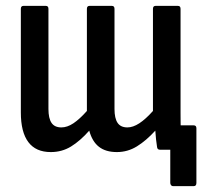

<svg xmlns="http://www.w3.org/2000/svg" viewBox="-20 -510 703 654"><path d="M569 124Q565 124 562.5 120.5Q560 117 560 113V0H532L595 -83H640Q649 -83 649 -73V113Q649 124 640 124ZM153 8Q102 8 76.5 -26Q51 -60 51 -127V-480Q51 -490 60 -490H136Q145 -490 145 -480V-139Q145 -107 155.5 -91.5Q166 -76 189 -76Q209 -76 230 -90Q251 -104 276 -132V-480Q276 -490 285 -490H361Q370 -490 370 -480V-139Q370 -107 380.5 -91.5Q391 -76 414 -76Q433 -76 454.5 -90Q476 -104 501 -132V-480Q501 -490 510 -490H586Q595 -490 595 -480V-124Q595 -88 596 -60Q597 -32 599 -13Q602 0 590 0H525Q516 0 515 -9Q513 -21 511.5 -35.5Q510 -50 509 -65Q478 -31 446.5 -11.5Q415 8 378 8Q340 8 317 -10Q294 -28 284 -65Q253 -30 222 -11Q191 8 153 8Z"/></svg>

Font: Sofia Sans Condensed SemiBold
Style: Regular
Weight: 600
Designer: Botio Nikoltchev, Ani Petrova
Foundry: lettersoup
Version: Version 4.101